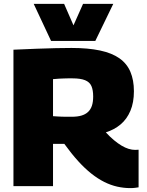

<svg xmlns="http://www.w3.org/2000/svg" viewBox="-20 -955 756 985"><path d="M648 10Q615 10 581.5 2.5Q548 -5 515 -21.5Q482 -38 448.5 -64.5Q415 -91 380.5 -129Q346 -167 310 -217Q306 -217 299 -217Q292 -217 286 -217Q278 -217 269.5 -217Q261 -217 252 -217V0H49V-700Q114 -703 168 -705Q222 -707 267 -708Q312 -709 347 -709Q432 -709 493 -696Q554 -683 592.5 -656Q631 -629 649 -586.5Q667 -544 667 -487Q667 -429 649 -386.5Q631 -344 599 -317Q567 -290 523 -276Q544 -253 564.5 -236Q585 -219 603.5 -208Q622 -197 639.5 -191.5Q657 -186 674 -186Q678 -186 682.5 -186.5Q687 -187 691 -187V6Q684 7 673.5 8.5Q663 10 648 10ZM348 -356Q377 -356 397.5 -362Q418 -368 431.5 -380.5Q445 -393 451.5 -412.5Q458 -432 458 -460Q458 -493 449 -513.5Q440 -534 416.5 -543.5Q393 -553 352 -553Q338 -553 328 -553Q318 -553 307.5 -552.5Q297 -552 284 -551.5Q271 -551 252 -549V-359Q265 -358 275 -357.5Q285 -357 295.5 -356.5Q306 -356 318.5 -356Q331 -356 348 -356ZM561 -935 469 -745H242L153 -935H309L357 -825L406 -935Z"/></svg>

Font: Georama ExtraCondensed Thin ExtraBold
Style: Regular
Weight: 800
Version: Version 1.001